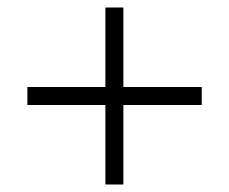

<svg xmlns="http://www.w3.org/2000/svg" viewBox="-20 -609 611 512"><path d="M309 -377V-589H261V-377H53V-329H261V-117H309V-329H518V-377Z"/></svg>

Font: Noto Sans Gujarati Light
Style: Regular
Weight: 300
Designer: Jelle Bosma - Monotype Design Team, Universal Thirst
Foundry: Monotype Imaging Inc.
Version: Version 2.106